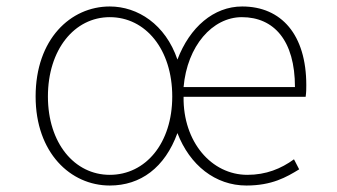

<svg xmlns="http://www.w3.org/2000/svg" viewBox="-20 -560 1040 593"><path d="M319 13C414 13 489 -42 528 -149C566 -50 645 13 741 13C820 13 865 -13 904 -37L888 -68C848 -39 802 -20 744 -20C633 -20 545 -122 547 -261H924C926 -275 926 -286 926 -297C926 -453 849 -540 728 -540C640 -540 566 -476 528 -376C491 -485 405 -540 319 -540C198 -540 90 -439 90 -262C90 -88 198 13 319 13ZM319 -20C210 -20 128 -118 128 -262C128 -407 210 -507 319 -507C430 -507 512 -407 512 -262C512 -118 430 -20 319 -20ZM547 -291C558 -418 636 -507 727 -507C826 -507 891 -435 891 -291Z"/></svg>

Font: Harano Aji Gothic TW ExtraLight
Style: Regular
Weight: 250
Foundry: Masamichi Hosoda
Version: HaranoAjiGothicTW-ExtraLight version 20230610;ttx 4.39.4